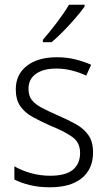

<svg xmlns="http://www.w3.org/2000/svg" viewBox="-20 -785 456 815"><path d="M375 -138Q375 -68 327.5 -29Q280 10 192 10Q144 10 106 0.5Q68 -9 41 -23V-79Q72 -61 111.5 -50Q151 -39 193 -39Q259 -39 289.5 -64.5Q320 -90 320 -136Q320 -179 288.5 -202.5Q257 -226 195 -251Q152 -270 118.5 -288.5Q85 -307 66 -334.5Q47 -362 47 -406Q47 -469 94 -505.5Q141 -542 221 -542Q263 -542 299.5 -533Q336 -524 367 -510L346 -464Q319 -477 286 -485.5Q253 -494 219 -494Q164 -494 132.5 -471.5Q101 -449 101 -408Q101 -378 115.5 -360Q130 -342 157.5 -327.5Q185 -313 226 -295Q268 -277 302 -258Q336 -239 355.5 -211Q375 -183 375 -138ZM339 -757Q324 -736 300 -708Q276 -680 249 -652.5Q222 -625 199 -606H162V-616Q191 -649 222 -690Q253 -731 273 -765H339Z"/></svg>

Font: Noto Sans Tamil SemiCondensed Light
Style: Regular
Weight: 300
Width: 4
Designer: Jelle Bosma - Monotype Design Team
Foundry: Monotype Imaging Inc.
Version: Version 2.004; ttfautohint (v1.8.4.7-5d5b)